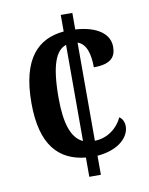

<svg xmlns="http://www.w3.org/2000/svg" viewBox="-81 -774 647 834"><g transform="rotate(-10 242.0 -357.0)"><path d="M245 -85V0H296V-84C393 -92 439 -143 439 -189C439 -207 432 -223 418 -232C399 -189 354 -151 296 -150V-583C335 -570 347 -521 347 -465C428 -465 445 -498 445 -539C445 -595 392 -635 296 -641V-714H245V-641C133 -631 53 -558 53 -359C53 -172 128 -97 245 -85ZM245 -582V-158C195 -180 173 -249 173 -360C173 -508 200 -567 245 -582Z"/></g></svg>

Font: Noto Serif Sinhala Condensed SemiBold
Style: Regular
Weight: 600
Width: 3
Designer: Jelle Bosma - Monotype Design Team
Foundry: Monotype Imaging Inc.
Version: Version 2.007